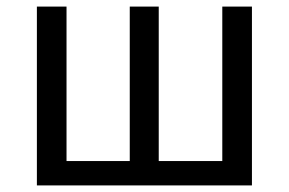

<svg xmlns="http://www.w3.org/2000/svg" viewBox="-20 -563 877 583"><path d="M92 -543H182V-74H374V-543H462V-74H655V-543H745V0H92Z"/></svg>

Font: Noto Sans SC
Style: Regular
Weight: 400
Designer: Ryoko NISHIZUKA ____ (kana & ideographs); Paul D. Hunt (Latin, Greek & Cyrillic); Wenlong ZHANG ___ (bopomofo); Sandoll 
Foundry: Adobe Systems Incorporated
Version: Version 1.004